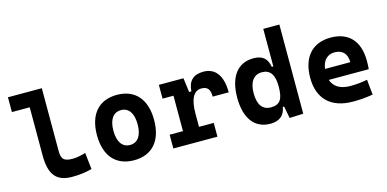

<svg xmlns="http://www.w3.org/2000/svg" viewBox="-71 -1123 3071 1524"><g transform="rotate(-15 1465.0 -361.0)"><path d="M370.1 9.8C428.7 9.8 477.1 3.9 532.7 -10.7L517.6 -146.5C472.7 -133.8 439.9 -127.9 409.2 -127.9C332 -127.9 317.9 -155.8 317.9 -220.7V-732.4H39.6V-610.8H186V-215.8C186 -58.1 239.7 9.8 370.1 9.8Z M878.9 9.8C1027.8 9.8 1113.8 -87.9 1113.8 -258.8C1113.8 -429.7 1027.8 -527.3 878.9 -527.3C730 -527.3 644 -429.7 644 -258.8C644 -87.9 730 9.8 878.9 9.8ZM878.9 -115.7C815.9 -115.7 779.3 -167.5 779.3 -258.8C779.3 -350.6 815.9 -401.9 878.9 -401.9C942.4 -401.9 978.5 -350.6 978.5 -258.8C978.5 -167.5 942.4 -115.7 878.9 -115.7Z M1443.8 -222.7C1443.8 -337.9 1475.6 -402.8 1540 -402.8C1589.4 -402.8 1610.8 -377.9 1610.8 -316.9H1742.7C1742.7 -452.6 1688.5 -527.3 1590.3 -527.3C1506.8 -527.3 1463.4 -485.8 1458 -400.9H1439.5L1424.3 -517.6H1222.2V-404.3H1312V-113.3H1202.6V0H1564.9V-113.3H1443.8Z M1999.5 9.8C2071.8 9.8 2116.7 -24.9 2127 -93.8H2138.2L2156.7 4.9L2270 0V-732.4H2137.7V-423.8H2125C2113.3 -493.2 2076.2 -527.3 2000.5 -527.3C1871.1 -527.3 1796.4 -429.2 1796.4 -258.3C1796.4 -85.4 1871.1 9.8 1999.5 9.8ZM2137.7 -258.3C2137.7 -157.7 2111.8 -114.7 2036.6 -114.7C1967.8 -114.7 1931.6 -163.1 1931.6 -258.3C1931.6 -350.1 1969.7 -402.8 2036.6 -402.8C2104 -402.8 2137.7 -358.4 2137.7 -258.3Z M2677.7 9.8C2719.7 9.8 2774.9 7.8 2841.3 -3.9L2828.6 -128.9C2781.2 -120.1 2736.3 -115.2 2689.5 -115.2C2608.4 -115.2 2555.2 -146.5 2535.2 -206.5H2863.8C2865.7 -227.5 2866.7 -249 2866.7 -273.4C2866.7 -438.5 2782.2 -527.3 2634.8 -527.3C2483.9 -527.3 2397 -428.7 2397 -259.8C2397 -85.9 2498.5 9.8 2677.7 9.8ZM2528.8 -298.3C2538.1 -367.7 2576.2 -406.2 2635.7 -406.2C2699.2 -406.2 2736.8 -368.2 2736.8 -298.3Z"/></g></svg>

Font: CaskaydiaCove Nerd Font
Style: Bold
Weight: 700
Designer: Aaron Bell
Foundry: Saja Typeworks
Version: Version 2111.1;Nerd Fonts 2.3.0